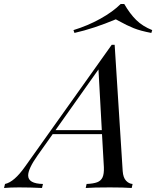

<svg xmlns="http://www.w3.org/2000/svg" viewBox="-107 -936 778 956"><path d="M0 0ZM263.7 -772 258.8 -786.1Q330.6 -808.1 392.8 -842.8Q455.1 -877.4 493.7 -916H511.7Q539.6 -867.7 571.3 -836.4Q603 -805.2 650.9 -786.1L646.5 -772Q592.3 -782.2 558.8 -795.7Q525.4 -809.1 484.9 -831.5L469.7 -839.8Q359.4 -793.5 263.7 -772ZM553.2 -20 548.8 0Q508.8 -2.9 439.9 -2.9Q359.4 -2.9 319.8 0L324.2 -20Q358.4 -21.5 377 -28.6Q395.5 -35.6 403.6 -53Q411.6 -70.3 410.2 -104L400.9 -268.1H155.3L80.1 -162.1Q33.2 -95.7 33.2 -62.5Q33.2 -21.5 106.9 -20L102.1 0Q46.4 -2.9 -12.2 -2.9Q-55.7 -2.9 -86.9 0L-82 -20Q-36.1 -29.8 18.1 -106.9L449.2 -712.9H463.9L503.9 -84Q506.3 -51.3 520.8 -36.1Q535.2 -21 553.2 -20ZM383.3 -590.3 169.4 -288.1H399.9Z"/></svg>

Font: TypoPRO Playfair Display
Style: Italic
Weight: 400
Italic angle: -14°
Designer: Claus Eggers Sørensen
Foundry: Claus Eggers Sørensen
Version: Version 1.004;PS 001.004;hotconv 1.0.70;makeotf.lib2.5.58329